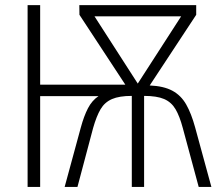

<svg xmlns="http://www.w3.org/2000/svg" viewBox="-20 -734 858 754"><path d="M750.5 -713.9V-675.8L567.9 -398.4Q623 -396 657 -377.7Q690.9 -359.4 711.2 -323.7Q731.4 -288.1 746.1 -234.4L810.1 0H760.3L697.8 -231.4Q685.5 -277.8 669.2 -305.4Q652.8 -333 624.3 -345.2Q595.7 -357.4 545.9 -357.4V0H497.6V-357.4Q448.7 -357.4 419.9 -345Q391.1 -332.5 375 -305.2Q358.9 -277.8 345.7 -231.4L284.2 0H233.9L297.4 -233.4Q309.6 -278.3 325.4 -308.8Q341.3 -339.4 366.7 -356.4H137.7V0H88.4V-713.9H137.7V-401.4H472.2L292 -675.8L291.5 -713.9ZM691.4 -669.9H351.1L521 -405.8Z"/></svg>

Font: Open Sans SemiCondensed Light
Style: Regular
Weight: 300
Width: 4
Designer: Monotype Design Team
Foundry: Monotype Imaging Inc.
Version: Version 3.000